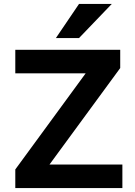

<svg xmlns="http://www.w3.org/2000/svg" viewBox="-20 -959 688 979"><path d="M58 0V-95L457 -640L473 -585H58V-705H593V-612L192 -65L177 -120H604V0ZM265 -765 383 -939H550L383 -765Z"/></svg>

Font: Nunito Sans 6pt
Style: Bold
Weight: 700
Version: Version 3.101;gftools[0.9.27]